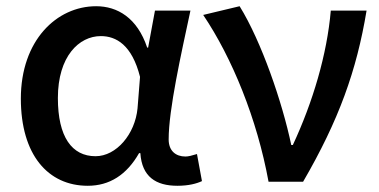

<svg xmlns="http://www.w3.org/2000/svg" viewBox="-20 -584 1219 617"><path d="M262 13C332 13 387 -22 427 -92H431C436 -16 481 13 550 13C586 13 612 6 629 -2L613 -89C597 -84 585 -81 576 -81C545 -81 522 -99 522 -136C522 -232 562 -410 592 -550H478L456 -431H453C421 -527 357 -564 289 -564C162 -564 47 -454 47 -267C47 -87 134 13 262 13ZM287 -82C211 -82 166 -144 166 -269C166 -403 234 -468 304 -468C353 -468 404 -440 430 -337L422 -236C414 -153 354 -82 287 -82Z M843 0H954C1069 -198 1126 -357 1158 -550H1043C1031 -409 985 -255 921 -118H916C887 -256 820 -451 750 -564L633 -536C726 -398 806 -202 843 0Z"/></svg>

Font: Spoqa Han Sans Neo Medium
Style: Regular
Weight: 500
Designer: [Spoqa Han Sans Neo] Dong-huui Kim ___ Younghwa Kang ___ Yujin Lee ___ [Noto Sans] Ryoko NISHIZUKA ____ (kana & ideograp
Foundry: Spoqa (http://www.spoqa-han-sans.com)
Version: Version 1.100;hotconv 1.0.109;makeotfexe 2.5.65596